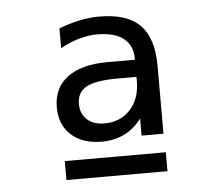

<svg xmlns="http://www.w3.org/2000/svg" viewBox="-39 -659 579 512"><g transform="rotate(-5 250.0 -402.5)"><path d="M278.3 -447.3Q219.7 -447.3 194.8 -433.6Q169.9 -419.9 169.9 -388.7Q169.9 -362.3 187 -346.7Q204.1 -331.1 233.4 -331.1Q276.4 -331.1 302.7 -359.9Q329.1 -388.7 329.1 -435.5V-447.3ZM387.7 -471.7V-290H329.1V-335.9Q309.6 -309.6 282.7 -296.4Q255.9 -283.2 222.7 -283.2Q170.9 -283.2 140.6 -310.5Q110.4 -337.9 110.4 -384.8Q110.4 -436.5 147.9 -464.8Q185.5 -493.2 255.9 -493.2H329.1V-495.1Q329.1 -531.2 305.2 -550.3Q281.2 -569.3 233.4 -569.3Q212.9 -569.3 187.5 -562.5Q162.1 -555.7 135.7 -541V-593.8Q163.1 -604.5 190.4 -610.4Q217.8 -616.2 243.2 -616.2Q318.4 -616.2 353 -581.1Q387.7 -545.9 387.7 -471.7ZM119.1 -240.2H389.6V-189.5H119.1Z"/></g></svg>

Font: BabelStone Mayan Numerals
Style: Regular
Weight: 400
Designer: Andrew West
Foundry: BabelStone
Version: Version 11.000 June 09, 2018